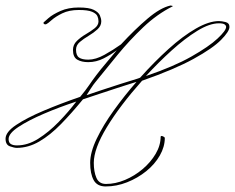

<svg xmlns="http://www.w3.org/2000/svg" viewBox="-83 -566 847 692"><path d="M744 -469Q744 -453 714 -422.5Q684 -392 615 -354Q546 -316 429 -275Q349 -185 302 -107.5Q255 -30 255 21Q255 53 264.5 75Q274 97 299 97Q333 97 367.5 82.5Q402 68 431 43.5Q460 19 478 -11.5Q496 -42 496 -74Q498 -76 499 -76Q502 -76 506.5 -73.5Q511 -71 511 -69Q511 -37 493 -5.5Q475 26 444 51Q413 76 375 91Q337 106 298 106Q267 106 254.5 83Q242 60 242 21Q242 -17 265.5 -66Q289 -115 327.5 -168.5Q366 -222 409 -271Q386 -264 350.5 -252.5Q315 -241 279 -229Q243 -217 216 -208Q176 -159 137 -119Q98 -79 58.5 -56Q19 -33 -23 -33Q-31 -33 -47 -38.5Q-63 -44 -63 -66Q-63 -90 -25 -115.5Q13 -141 74.5 -167Q136 -193 206 -217Q226 -241 238.5 -259.5Q251 -278 264 -295Q279 -315 299.5 -339Q320 -363 338 -385Q317 -369 290.5 -355.5Q264 -342 235 -342Q211 -342 195.5 -351Q180 -360 180 -386Q180 -405 194 -418.5Q208 -432 226 -442.5Q244 -453 258 -464Q272 -475 272 -489Q272 -499 268 -508Q264 -517 249 -523.5Q234 -530 201 -530Q166 -530 141.5 -518Q117 -506 103 -493.5Q89 -481 84 -479Q79 -477 75.5 -480Q72 -483 75 -486Q77 -488 92 -501Q107 -514 135 -526.5Q163 -539 201 -539Q238 -539 255 -530.5Q272 -522 277 -510.5Q282 -499 282 -489Q282 -473 268.5 -460.5Q255 -448 236.5 -437Q218 -426 204.5 -414.5Q191 -403 191 -387Q191 -366 202 -358.5Q213 -351 235 -351Q262 -351 293.5 -368.5Q325 -386 353 -406Q403 -460 449 -499Q495 -538 531 -546H532Q535 -546 538 -545Q541 -544 539 -543Q483 -515 433.5 -468Q384 -421 340.5 -368Q297 -315 260 -269Q254 -262 244 -246.5Q234 -231 229 -223Q252 -231 285.5 -242Q319 -253 353 -264Q387 -275 411 -282Q411 -282 415.5 -283.5Q420 -285 422 -286Q473 -343 524.5 -389.5Q576 -436 623 -463Q670 -490 706 -490Q716 -490 730 -486.5Q744 -483 744 -469ZM706 -482Q672 -482 627.5 -454.5Q583 -427 535.5 -384Q488 -341 443 -292Q543 -326 606.5 -362Q670 -398 701 -427Q732 -456 732 -469Q732 -474 726.5 -478Q721 -482 706 -482ZM-21 -42Q17 -42 55 -66Q93 -90 128.5 -126.5Q164 -163 192 -200Q131 -180 75 -156Q19 -132 -16.5 -108.5Q-52 -85 -52 -65Q-52 -52 -44 -47Q-36 -42 -23 -42Z"/></svg>

Font: Kapakana Light
Style: Regular
Weight: 300
Designer: Kyosuke Nagai
Version: Version 1.000